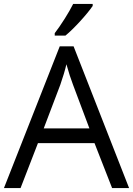

<svg xmlns="http://www.w3.org/2000/svg" viewBox="-20 -951 673 971"><path d="M256.8 -771H311C352.5 -804.7 419.9 -878.4 448.7 -920.9V-931.2H350.1C329.1 -888.7 288.1 -823.7 256.8 -783.2ZM632.8 0 352.1 -716.8H282.2L0 0H84L171.9 -227.1H458L546.9 0ZM201.2 -301.8 285.2 -522.9C298.3 -560.5 308.6 -594.7 315.9 -626C327.1 -585.4 338.4 -550.8 349.1 -522.9L432.1 -301.8Z"/></svg>

Font: Open Sans
Style: Regular
Weight: 400
Foundry: Ascender Corporation
Version: Version 1.100;PS 001.100;hotconv 1.0.88;makeotf.lib2.5.64775